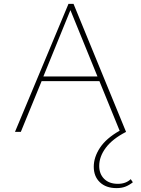

<svg xmlns="http://www.w3.org/2000/svg" viewBox="-20 -678 725 987"><path d="M663 259Q644 274 624.5 281.5Q605 289 579 289Q525 289 493.5 259Q462 229 462 179Q462 130 494 81.5Q526 33 595 -6L491 -261H194L87 0H57L332 -658H358L628 0Q558 36 524 81.5Q490 127 490 175Q490 216 515.5 241.5Q541 267 586 267Q627 267 652 243ZM481 -285 342 -626 203 -285Z"/></svg>

Font: Ysabeau Extralight
Style: Regular
Weight: 200
Designer: Christian Thalmann (Catharsis Fonts)
Version: Version 0.003